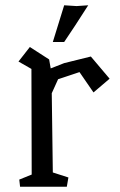

<svg xmlns="http://www.w3.org/2000/svg" viewBox="-20 -710 455 727"><path d="M50 -3ZM395 -412 334 -360 281 -437 200 -410 176 -357 180 -57 239 -38 233 -3H56L53 -30L100 -49L99 -449L50 -477L93 -532L166 -485L172 -451L223 -471L324 -496ZM180 -551 223 -690 270 -687 314 -690 265 -614 223 -551Z"/></svg>

Font: Underdog
Style: Regular
Weight: 400
Designer: Sergey Steblina
Foundry: Sergey Steblina, Jovanny Lemonad
Version: Version 1.001; ttfautohint (v0.9)